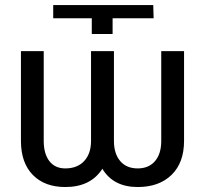

<svg xmlns="http://www.w3.org/2000/svg" viewBox="-20 -731 811 761"><path d="M709.5 -528.3V-172.4Q709.5 -86.4 660.2 -38.1Q610.8 10.3 525.9 10.3Q429.2 10.3 385.7 -62Q339.4 10.3 238.8 10.3Q157.2 10.3 110.4 -37.4Q63.5 -85 63 -170.9V-528.3H153.3V-170.4Q153.8 -120.6 176 -92Q198.2 -63.5 238.8 -63.5Q286.6 -63.5 313.7 -92.8Q340.8 -122.1 340.8 -172.4V-528.3H431.6V-172.4Q431.6 -122.1 456.3 -92.8Q481 -63.5 525.9 -63.5Q569.3 -63.5 594 -92Q618.7 -120.6 619.1 -170.4V-528.3ZM190.9 -658.7V-710.9H587.4L588.9 -658.7H426.3V-596.2H343.8V-658.7Z"/></svg>

Font: RobotoInd
Style: Regular
Weight: 400
Designer: Google
Version: Version 2.001101; 2014